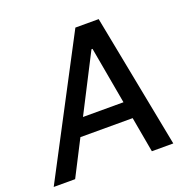

<svg xmlns="http://www.w3.org/2000/svg" viewBox="-149 -854 977 981"><g transform="rotate(-20 339.5 -363.5)"><path d="M95.9 0H-20.6L361.9 -727.3H488.6L629.6 0H513.1L478.7 -192.5H194.6ZM242.2 -284.8H462.4L407 -595.2H401.3Z"/></g></svg>

Font: Inter UI Medium
Style: Italic
Weight: 500
Italic angle: 9.39999°
Designer: Rasmus Andersson
Foundry: rsms
Version: 3.2;8d6f07862